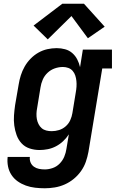

<svg xmlns="http://www.w3.org/2000/svg" viewBox="-20 -796 640 1029"><path d="M220 213Q194 213 168 210Q142 207 118.5 198.5Q95 190 75 176Q55 162 41.5 141.5Q28 121 23 96Q18 71 21 45H140Q138 61 144 75Q150 89 162 97.5Q174 106 189 109Q204 112 220 112Q241 112 262.5 104.5Q284 97 300 80.5Q316 64 324.5 43.5Q333 23 336 2L349 -76Q336 -56 318.5 -39.5Q301 -23 280 -12Q259 -1 236.5 3.5Q214 8 192 8Q164 8 138.5 -0.5Q113 -9 95.5 -28Q78 -47 69 -72Q60 -97 56.5 -123.5Q53 -150 55 -177.5Q57 -205 61 -233L80 -343Q84 -368 91.5 -392Q99 -416 112 -439Q125 -462 144 -481.5Q163 -501 186 -514Q209 -527 234 -532.5Q259 -538 284 -538Q307 -538 329 -532Q351 -526 367.5 -511.5Q384 -497 394 -477.5Q404 -458 409 -436L424 -530H580V-429H528L454 18Q449 45 440 71Q431 97 414.5 120.5Q398 144 375.5 162.5Q353 181 327 192.5Q301 204 273.5 208.5Q246 213 220 213ZM257 -93Q277 -93 296.5 -99Q316 -105 332 -119Q348 -133 356.5 -152Q365 -171 368 -190L386 -300Q389 -316 390 -331.5Q391 -347 389.5 -362Q388 -377 383.5 -391Q379 -405 369.5 -416Q360 -427 346 -432Q332 -437 317 -437Q295 -437 273.5 -429.5Q252 -422 235 -406Q218 -390 209 -369Q200 -348 197 -327L179 -217Q176 -202 175.5 -187Q175 -172 177.5 -158Q180 -144 186.5 -131Q193 -118 203.5 -109Q214 -100 228 -96.5Q242 -93 257 -93ZM236 -585 160 -659 314 -776H430L541 -653L451 -591L363 -710Z"/></svg>

Font: Iosevka Curly Slab ExObl
Style: Bold
Weight: 700
Width: 7
Italic angle: -9°
Monospace: yes
Designer: Belleve Invis
Foundry: Belleve Invis
Version: Version 11.0.0; ttfautohint (v1.8.3)